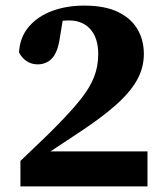

<svg xmlns="http://www.w3.org/2000/svg" viewBox="-20 -666 591 686"><path d="M53 0V-91Q87 -124 121.5 -156.5Q156 -189 187 -221Q236 -271 268 -311Q300 -351 315.5 -389.5Q331 -428 331 -472Q331 -530 303 -561.5Q275 -593 226 -593Q203 -593 180.5 -589Q158 -585 131 -574L208 -617L192 -520Q186 -487 174.5 -469Q163 -451 147.5 -443.5Q132 -436 115 -436Q92 -436 74.5 -448Q57 -460 48 -479Q51 -533 83 -570.5Q115 -608 166.5 -627Q218 -646 281 -646Q354 -646 401 -623.5Q448 -601 471 -562Q494 -523 494 -473Q494 -424 469.5 -380Q445 -336 393 -290Q341 -244 260 -191Q240 -178 220 -164.5Q200 -151 180 -138Q160 -125 139 -111L151 -150V-125H507V0Z"/></svg>

Font: Source Serif 4 18pt
Style: Bold
Weight: 700
Designer: Frank Grießhammer
Foundry: Adobe Systems Incorporated
Version: Version 4.004;hotconv 1.0.116;makeotfexe 2.5.65601